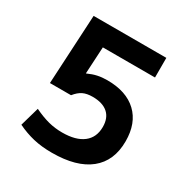

<svg xmlns="http://www.w3.org/2000/svg" viewBox="-169 -869 985 1019"><g transform="rotate(30 323.5 -360.0)"><path d="M285.7 10Q222.3 10 171.8 -2Q121.3 -14 71.7 -38L105 -154.6Q155 -130.9 195.2 -120.6Q235.3 -110.3 279 -110.3Q362.7 -110.3 407.4 -144.8Q452.1 -179.3 452.1 -243.7Q452.1 -298.7 419.5 -327.2Q387 -355.7 326 -355.7Q290.6 -355.7 267.1 -344.4Q243.6 -333 221.6 -305.4H92.3L115 -730H560.6V-609.7H240.9L231.9 -445.6H233.9Q262.9 -459 289.8 -464.8Q316.6 -470.7 349.6 -470.7Q466.3 -470.7 530.6 -409.8Q595 -349 595 -238.3Q595 -117.7 515.5 -53.8Q436 10 285.7 10Z"/></g></svg>

Font: M PLUS 1 Thin
Style: Regular
Weight: 100
Designer: Coji Morishita
Foundry: UNDERFOREST DESIGN
Version: Version 1.001